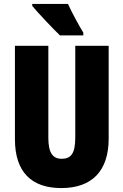

<svg xmlns="http://www.w3.org/2000/svg" viewBox="-20 -947 628 977"><path d="M326 -927H144V-917C170 -885 253 -797 285 -767H404V-781C386 -809 343 -888 326 -927ZM533 -242V-714H363V-247C363 -167 342 -139 294 -139C249 -139 226 -168 226 -246V-714H56V-238C56 -72 140 10 292 10C448 10 533 -77 533 -242Z"/></svg>

Font: Noto Sans Gujarati ExtraCondensed Black
Style: Regular
Weight: 900
Width: 2
Designer: Jelle Bosma - Monotype Design Team, Universal Thirst
Foundry: Monotype Imaging Inc.
Version: Version 2.106